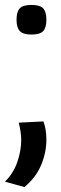

<svg xmlns="http://www.w3.org/2000/svg" viewBox="-26 -563 249 778"><path d="M50 -66 150 -71Q156 -55 159 -36Q162 -17 162 3Q162 54 141 105Q120 156 73 195L-6 173Q28 140 44 94Q60 48 60 4Q60 -10 57.5 -28Q55 -46 50 -66ZM41 -483Q41 -515 54 -529Q67 -543 101 -543Q136 -543 149 -529Q162 -515 162 -483Q162 -451 149 -437Q136 -423 101 -423Q68 -423 54.5 -437Q41 -451 41 -483Z"/></svg>

Font: Georama Medium
Style: Regular
Weight: 500
Designer: Jean-Baptiste Levee
Foundry: Production Type
Version: Version 1.000